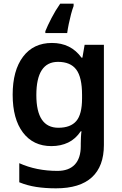

<svg xmlns="http://www.w3.org/2000/svg" viewBox="-20 -786 666 1046"><path d="M263 -552Q366 -552 424 -472H429L441 -542H546V4Q546 120 480.5 180Q415 240 285 240Q227 240 178 232.5Q129 225 85 207V103Q178 145 293 145Q355 145 387.5 110.5Q420 76 420 10V-4Q420 -19 421 -39Q422 -59 424 -71H420Q392 -29 351.5 -9.5Q311 10 260 10Q161 10 105 -64Q49 -138 49 -270Q49 -402 105.5 -477Q162 -552 263 -552ZM296 -449Q178 -449 178 -268Q178 -90 298 -90Q364 -90 395.5 -126.5Q427 -163 427 -250V-269Q427 -365 395.5 -407Q364 -449 296 -449ZM381 -753Q374 -735 367 -708.5Q360 -682 354.5 -655Q349 -628 346 -606H227V-616Q239 -646 260.5 -687.5Q282 -729 308 -766H381Z"/></svg>

Font: Noto Sans Gujarati UI SemiBold
Style: Regular
Weight: 600
Designer: Jelle Bosma - Monotype Design Team, Universal Thirst
Foundry: Monotype Imaging Inc.
Version: Version 2.106; ttfautohint (v1.8.4.7-5d5b)